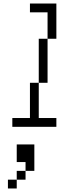

<svg xmlns="http://www.w3.org/2000/svg" viewBox="-20 -720 390 1090"><path d="M250 -500H200V-250H250ZM25 350H75V300H25ZM50 0H300V-50H200V-250H150V-50H50ZM75 300H125V250H75ZM75 200H125V250H175V100H75ZM150 -650H250V-500H300V-700H150Z"/></svg>

Font: LS-VG5000 Light Shifted
Style: Regular
Weight: 400
Designer: Justin Bihan, 2021
Foundry: Justin Bihan, 2021
Version: Version 1.000;Glyphs 3.1.2 (3151)